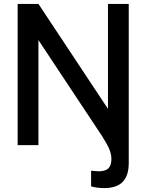

<svg xmlns="http://www.w3.org/2000/svg" viewBox="-20 -740 746 979"><path d="M636.5 90.5Q636.5 155.5 605.8 187.2Q575 219 511.5 219Q475.5 219 444.5 210.5V130.5Q474.5 133.5 482 133.5Q516.5 133.5 532.2 118.8Q548 104 548 71Q548 47 538 22.2Q528 -2.5 501.5 -44.5L176 -535.5V0H70V-720H176L530.5 -185V-720H636.5Z"/></svg>

Font: Manrope KiralyPet SmBd KiralyPet
Style: Regular
Weight: 600
Designer: Mikhail Sharanda
Foundry: Mikhail Sharanda
Version: Version 4.502